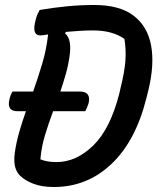

<svg xmlns="http://www.w3.org/2000/svg" viewBox="-20 -740 640 770"><path d="M30 -373H113Q132 -427 149 -483.5Q166 -540 173 -602Q162 -600 154 -599Q146 -598 142 -598Q106 -598 123 -660Q126 -673 130 -682Q134 -691 139 -700Q198 -710 251.5 -715Q305 -720 358 -720Q460 -720 516 -677Q572 -634 586 -557.5Q600 -481 575 -378L567 -346Q524 -174 426.5 -82Q329 10 196 10Q149 10 115.5 -2.5Q82 -15 62 -34Q47 -48 41 -69.5Q35 -91 39 -125Q45 -168 57 -210Q69 -252 84 -294H50Q6 -294 18 -342Q21 -357 30 -373ZM142 -101Q168 -90 207 -90Q286 -90 354.5 -157Q423 -224 459 -367L463 -385Q480 -453 483 -497.5Q486 -542 479 -584Q431 -618 353 -618Q323 -618 295.5 -616Q268 -614 244 -612L241 -606Q269 -583 259 -515Q254 -479 244 -443.5Q234 -408 222 -373H299Q347 -373 335 -325Q330 -310 322 -294H193Q175 -246 160.5 -198Q146 -150 142 -101Z"/></svg>

Font: Recursive Mn Csl St Med
Style: Italic
Weight: 500
Italic angle: -15°
Monospace: yes
Version: Version 1.079;hotconv 1.0.112;makeotfexe 2.5.65598; ttfautoh